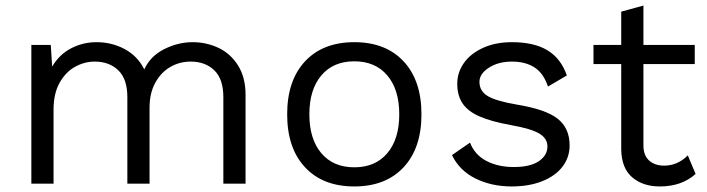

<svg xmlns="http://www.w3.org/2000/svg" viewBox="-20 -662 2547 692"><path d="M865 -320V0H785V-312Q785 -377 752.5 -408.5Q720 -440 667 -440Q627 -440 593.5 -420.5Q560 -401 539.5 -363.5Q519 -326 519 -274V0H439V-312Q439 -377 406.5 -408.5Q374 -440 321 -440Q285 -440 251 -421.5Q217 -403 195 -364Q173 -325 173 -267V0H93V-500H163L168 -422Q194 -466 236.5 -488Q279 -510 328 -510Q383 -510 429.5 -485Q476 -460 500 -412Q522 -460 572 -485Q622 -510 674 -510Q724 -510 767.5 -489.5Q811 -469 838 -426Q865 -383 865 -320Z M1499 -250Q1499 -128 1434.5 -59Q1370 10 1257 10Q1144 10 1079.5 -59Q1015 -128 1015 -250Q1015 -372 1079.5 -441Q1144 -510 1257 -510Q1370 -510 1434.5 -441Q1499 -372 1499 -250ZM1095 -250Q1095 -161 1138 -110Q1181 -59 1257 -59Q1333 -59 1376 -110Q1419 -161 1419 -250Q1419 -339 1376 -390Q1333 -441 1257 -441Q1181 -441 1138 -390Q1095 -339 1095 -250Z M1609 -103 1674 -148Q1691 -104 1733 -82Q1775 -60 1832 -60Q1891 -60 1922 -81Q1953 -102 1953 -134Q1953 -163 1924 -180.5Q1895 -198 1822 -211Q1750 -224 1708 -242.5Q1666 -261 1647 -289.5Q1628 -318 1628 -360Q1628 -401 1652 -435Q1676 -469 1721 -489.5Q1766 -510 1825 -510Q1905 -510 1953.5 -480.5Q2002 -451 2023 -390L1955 -350Q1939 -398 1906.5 -419Q1874 -440 1825 -440Q1776 -440 1742 -418Q1708 -396 1708 -367Q1708 -334 1737.5 -316Q1767 -298 1843 -285Q1947 -268 1990 -234Q2033 -200 2033 -138Q2033 -95 2007.5 -61.5Q1982 -28 1934.5 -9Q1887 10 1824 10Q1752 10 1694 -18.5Q1636 -47 1609 -103Z M2487 -35Q2437 10 2358 10Q2297 10 2258.5 -23Q2220 -56 2219 -124V-431H2119V-500H2219V-620L2299 -642V-500H2484V-431H2299V-138Q2299 -102 2319.5 -83.5Q2340 -65 2374 -65Q2422 -65 2459 -102Z"/></svg>

Font: Work Sans
Style: Regular
Weight: 400
Designer: Wei Huang
Foundry: Wei Huang
Version: Version 1.500; ttfautohint (v1.6)